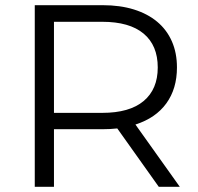

<svg xmlns="http://www.w3.org/2000/svg" viewBox="-20 -720 763 740"><path d="M592 0 432 -225Q405 -222 376 -222H188V0H114V-700H376Q443 -700 496 -683.5Q549 -667 586 -636Q623 -605 642.5 -560.5Q662 -516 662 -460Q662 -378 621 -321.5Q580 -265 502 -240L673 0ZM588 -460Q588 -545 533.5 -590.5Q479 -636 374 -636H188V-285H374Q479 -285 533.5 -330.5Q588 -376 588 -460Z"/></svg>

Font: CMG Sans
Style: Regular
Weight: 400
Designer: Julieta Ulanovsky
Foundry: Julieta Ulanovsky
Version: Version 7.200